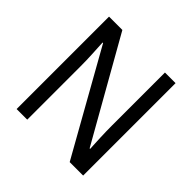

<svg xmlns="http://www.w3.org/2000/svg" viewBox="-180 -882 1049 1049"><g transform="rotate(45 345.0 -357.0)"><path d="M602 0H498L167 -589H163Q165 -552 167.5 -505.5Q170 -459 170 -413V0H88V-714H191L522 -130H526Q524 -161 522 -211Q520 -261 520 -302V-714H602Z"/></g></svg>

Font: Noto Sans Thai SemCond
Style: Regular
Weight: 400
Width: 4
Designer: Monotype Design Team
Foundry: Monotype Imaging Inc.
Version: Version 2.002; ttfautohint (v1.8.4.7-5d5b)